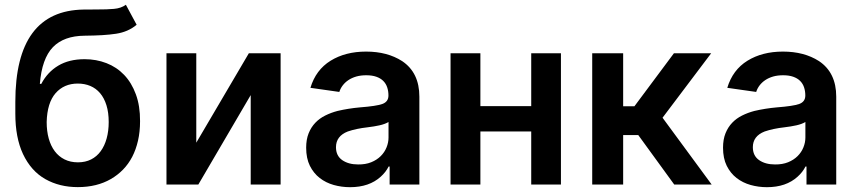

<svg xmlns="http://www.w3.org/2000/svg" viewBox="-20 -767 3559 798"><path d="M303.3 10.7Q227.6 10.7 168.7 -22.4Q109 -56.1 75.6 -126.8Q43.7 -195 43.7 -294.4V-343.4Q43.7 -723.4 328.1 -727.3L378.9 -727.6Q403.4 -727.6 422.1 -728.2Q440.7 -728.7 453.5 -730.1Q483.3 -732.6 503.2 -747.2L547.9 -664.1Q513.1 -634.6 462.7 -626.8Q437.1 -622.9 404.7 -620.9Q372.2 -619 331.7 -618.6Q245.4 -617.9 199.9 -571Q154.1 -523.4 145.6 -418.3H151.6Q177.2 -467.3 222.1 -494.1Q267 -521 331.7 -521Q380 -521 422.4 -504.6Q464.8 -488.3 495.9 -455.8Q527 -423.3 544.7 -375Q562.5 -326.7 562.1 -263.5Q562.1 -219.5 553.6 -182.4Q545.1 -145.2 529.5 -115.2Q513.8 -85.2 491.3 -62.1Q468.8 -39.1 441.1 -23.1Q382.8 10.7 303.3 10.7ZM304 -92.3Q334.9 -92.3 358.7 -104.4Q382.5 -116.5 398.6 -138.7Q414.8 -160.9 423.3 -191.8Q431.8 -222.7 431.8 -259.9Q431.8 -299.7 422.4 -329.7Q413 -359.7 396 -379.8Q378.9 -399.9 355.3 -409.8Q331.7 -419.7 303.3 -419.7Q246.1 -419.7 210.9 -379.6Q176.1 -339.5 174 -259.9Q174 -222.3 182.5 -191.4Q191.1 -160.5 207.6 -138.5Q224.1 -116.5 248.4 -104.4Q272.7 -92.3 304 -92.3Z M1146.3 0H1022V-371.8L804.3 0H671.9V-545.5H795.8V-174L1014.2 -545.5H1146.3Z M1435 11Q1399.9 11 1367 1.8Q1334.2 -7.5 1308.8 -27.2Q1283.4 -46.9 1267.9 -77.9Q1252.5 -109 1252.5 -153.1Q1252.5 -187.5 1262.8 -213.1Q1273.1 -238.6 1290.7 -256.9Q1308.2 -275.2 1331.9 -286.9Q1355.5 -298.7 1382.5 -305.8Q1427.6 -316.4 1475.9 -320.7Q1544.7 -326 1569.2 -334.9Q1594.5 -344.1 1594.5 -370Q1594.5 -388.5 1589.3 -403.9Q1584.2 -419.4 1573 -430.6Q1561.8 -441.8 1544.2 -448Q1526.6 -454.2 1502.1 -454.2Q1479 -454.2 1460.6 -448.9Q1442.1 -443.5 1428.1 -434.1Q1414.1 -424.7 1404.5 -412.1Q1394.9 -399.5 1390.3 -384.9L1270.2 -402Q1292.6 -476.6 1354 -514.6Q1415.5 -552.6 1501.4 -552.6Q1589.8 -552.6 1651.3 -513.1Q1723 -465.2 1723 -365.1V0H1599.4V-74.9H1595.2Q1583.8 -51.8 1562.5 -32.7Q1514.6 11 1435 11ZM1468.4 -83.5Q1499.3 -83.1 1522.9 -92.7Q1546.5 -102.3 1562.5 -118.3Q1578.5 -134.2 1586.6 -154.5Q1594.8 -174.7 1594.8 -195.7V-259.9Q1579.9 -251.1 1557.4 -246.1Q1534.8 -241.1 1507.8 -237.9Q1460.6 -232.6 1425.4 -220.5Q1376.4 -201.3 1376.4 -155.2Q1376.4 -119.7 1402.3 -101.6Q1428.3 -83.5 1468.4 -83.5Z M2311.4 0H2187.9V-220.5H1976.6V0H1852.6V-545.5H1976.6V-326H2187.9V-545.5H2311.4Z M2937.9 0H2782.3L2632.8 -205.6H2570V0H2441.4V-545.5H2570V-325.3H2616.8L2780.9 -545.5H2935.7L2733.7 -277.7Z M3167.6 11Q3132.5 11 3099.6 1.8Q3066.8 -7.5 3041.4 -27.2Q3016 -46.9 3000.5 -77.9Q2985.1 -109 2985.1 -153.1Q2985.1 -187.5 2995.4 -213.1Q3005.7 -238.6 3023.3 -256.9Q3040.8 -275.2 3064.5 -286.9Q3088.1 -298.7 3115.1 -305.8Q3160.2 -316.4 3208.5 -320.7Q3277.3 -326 3301.8 -334.9Q3327.1 -344.1 3327.1 -370Q3327.1 -388.5 3321.9 -403.9Q3316.8 -419.4 3305.6 -430.6Q3294.4 -441.8 3276.8 -448Q3259.2 -454.2 3234.7 -454.2Q3211.6 -454.2 3193.2 -448.9Q3174.7 -443.5 3160.7 -434.1Q3146.7 -424.7 3137.1 -412.1Q3127.5 -399.5 3122.9 -384.9L3002.8 -402Q3025.2 -476.6 3086.6 -514.6Q3148.1 -552.6 3234 -552.6Q3322.4 -552.6 3383.9 -513.1Q3455.6 -465.2 3455.6 -365.1V0H3332V-74.9H3327.8Q3316.4 -51.8 3295.1 -32.7Q3247.2 11 3167.6 11ZM3201 -83.5Q3231.9 -83.1 3255.5 -92.7Q3279.1 -102.3 3295.1 -118.3Q3311.1 -134.2 3319.2 -154.5Q3327.4 -174.7 3327.4 -195.7V-259.9Q3312.5 -251.1 3290 -246.1Q3267.4 -241.1 3240.4 -237.9Q3193.2 -232.6 3158 -220.5Q3109 -201.3 3109 -155.2Q3109 -119.7 3134.9 -101.6Q3160.9 -83.5 3201 -83.5Z"/></svg>

Font: Linik Sans SemiBold
Style: Regular
Weight: 600
Designer: Fonts by Rasmus Andersson / Changes by Cristiano Sobral with parts from Marc Monis
Foundry: rsms
Version: Version 3.020; ttfautohint (v1.6)